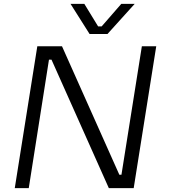

<svg xmlns="http://www.w3.org/2000/svg" viewBox="-20 -968 880 988"><path d="M56 0 172 -730H299L594 -69H605L710 -730H784L668 0H540L245 -661H232L128 0ZM441 -793 343 -948H414L485 -832H503L604 -948H673L533 -793Z"/></svg>

Font: Sora Light
Style: Italic
Weight: 300
Designer: Jonathan Barnbrook, Juli√°n Moncada
Version: Version 1.000